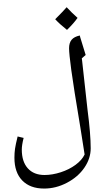

<svg xmlns="http://www.w3.org/2000/svg" viewBox="-20 -1022 635 1170"><path d="M495.6 -80.6 470.2 -242.2Q427.7 -496.1 414.3 -595.9Q400.9 -695.8 400.9 -727.5Q400.9 -761.2 416.5 -779.8Q432.1 -798.3 466.3 -805.7Q467.8 -799.3 469.2 -793.9Q470.7 -788.6 502 -687L478.5 -666.5L480.5 -650.9L513.2 -354.5Q532.7 -205.6 532.7 -118.2Q532.7 -56.2 494.1 0Q455.6 56.2 388.2 91.6Q320.8 127 249 127Q163.6 127 115.7 77.9Q67.9 28.8 67.9 -61Q67.9 -89.8 71.5 -115.5Q75.2 -141.1 87.4 -190.4L124 -181.6Q112.8 -137.7 112.8 -110.4Q112.8 -37.1 149.4 3.7Q186 44.4 251.5 44.4Q298.8 44.4 350.1 27.8Q401.4 11.2 440.4 -17.6Q479.5 -46.4 495.6 -80.6ZM389.6 -830.1ZM33.2 127.4ZM230 -607.9ZM452.6 -913.1Q429.2 -879.4 388.2 -839.8Q343.8 -875 316.4 -904.8Q367.7 -956.1 386.2 -978Q418 -943.4 452.6 -913.1ZM388.2 -830.1ZM386.2 -1002.4Z"/></svg>

Font: Noto Naskh Arabic UI
Style: Regular
Weight: 400
Designer: Monotype Design team
Foundry: Monotype Imaging Inc.
Version: Version 1.05